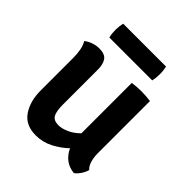

<svg xmlns="http://www.w3.org/2000/svg" viewBox="-187 -791 923 923"><g transform="rotate(45 274.0 -329.5)"><path d="M67.5 -382.5Q67.5 -410 63 -434Q58.5 -458 47.5 -476.5Q61 -488 81.8 -495.5Q102.5 -503 125 -503Q162 -503 176.5 -483Q191 -463 191 -425V-187Q191 -143 202.2 -122.8Q213.5 -102.5 246 -102.5Q269.5 -102.5 298.2 -115.5Q327 -128.5 351.5 -153.5V-496Q364 -498 380.5 -499.2Q397 -500.5 413 -500.5Q429 -500.5 445.5 -499.2Q462 -498 475 -496V-141Q475 -114 481.8 -90.8Q488.5 -67.5 503 -55Q499 -38.5 486.8 -20Q474.5 -1.5 461 7.5Q424.5 3.5 400.5 -15.8Q376.5 -35 364 -64Q332 -33.5 291 -12.2Q250 9 203 9Q133.5 9 100.5 -39.5Q67.5 -88 67.5 -160.5ZM121 -574Q115.5 -595.5 115.5 -620.5Q115.5 -645 121 -668H412.5Q415 -655.5 416.2 -645.8Q417.5 -636 417.5 -621.5Q417.5 -596.5 412.5 -574Z"/></g></svg>

Font: Signika Negative SemiBold
Style: Regular
Weight: 600
Designer: Anna Giedryś
Foundry: Anna Giedryś
Version: Version 2.000; ttfautohint (v1.8.3) -l 8 -r 50 -G 200 -x 9 -